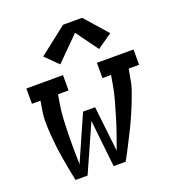

<svg xmlns="http://www.w3.org/2000/svg" viewBox="-139 -882 896 990"><g transform="rotate(-20 308.5 -387.0)"><path d="M106 0Q99 -32 93 -64.5Q87 -97 81.5 -129.5Q76 -162 72 -195Q68 -228 65.5 -261.5Q63 -295 62.5 -329Q62 -363 68 -398L76 -446H29V-530H230V-446H172L164 -398Q157 -356 155 -315Q153 -274 152 -233Q151 -192 151.5 -151Q152 -110 153 -69L263 -318H329L357 -69Q372 -110 386 -150.5Q400 -191 412.5 -232.5Q425 -274 436.5 -315Q448 -356 455 -398L463 -446H416V-530H617V-446H560L551 -398Q546 -363 534 -329Q522 -295 508.5 -261.5Q495 -228 480 -195Q465 -162 448.5 -129.5Q432 -97 415.5 -64.5Q399 -32 381 0H315L287 -258L172 0ZM236 -587 167 -655 319 -774H424L533 -650L451 -593L363 -714Z"/></g></svg>

Font: Iosevka Curly Slab MdExObl
Style: Regular
Weight: 500
Width: 7
Italic angle: -9°
Monospace: yes
Designer: Belleve Invis
Foundry: Belleve Invis
Version: Version 11.1.0; ttfautohint (v1.8.3)